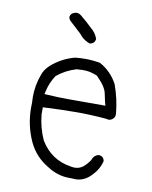

<svg xmlns="http://www.w3.org/2000/svg" viewBox="-82 -770 663 838"><g transform="rotate(10 250.0 -351.0)"><path d="M383.3 -331.5H247.1Q235.4 -331.5 223.1 -331.5Q175.3 -331.5 127.9 -334.5L112.8 -335.4L116.2 -350.6Q124.5 -387.2 146.5 -420.9Q184.1 -452.1 231.9 -466.3Q247.6 -467.8 257.3 -467.8Q267.1 -467.8 273.4 -467.3Q293.9 -466.3 323.7 -454.6Q347.2 -431.2 357.9 -414.3Q368.7 -397.5 371.1 -384.3Q376 -359.4 378.9 -348.1ZM260.3 -517.6Q238.3 -517.6 216.3 -515.1Q158.2 -499.5 113.3 -460L107.9 -454.6Q91.3 -438 83.5 -416.5Q64.9 -366.7 64.9 -314.5Q64.9 -301.8 65.9 -288.1Q65.4 -276.9 65.4 -267.1Q65.4 -189.5 97.2 -119.6Q126.5 -57.1 186.5 -22.9Q231.4 6.3 283.2 6.3Q287.6 6.3 293.5 6.3Q302.2 7.3 309.6 7.3Q347.7 7.3 376.5 -22L379.9 -25.4Q408.7 -54.2 418 -92.3Q416 -102.1 410.6 -107.4Q405.3 -112.8 394.5 -114.7Q372.6 -111.3 364.7 -89.4L364.3 -87.9Q351.6 -68.4 334.5 -54.2Q318.4 -42 297.9 -42Q290.5 -42 282.7 -43.5Q192.9 -56.6 146 -133.8L145 -135.3Q121.1 -188 115.7 -245.6V-277.3Q203.1 -281.7 265.4 -281.7Q327.6 -281.7 397 -275.9Q403.3 -273.9 407.7 -273.9Q418.5 -273.9 427.2 -282.7L428.2 -283.7Q435.1 -291 435.1 -301.3Q435.1 -302.7 435.1 -304.7Q429.2 -369.6 406.7 -431.2Q378.9 -483.9 327.6 -511.7Q293.9 -517.6 260.3 -517.6ZM168.9 -701.2Q161.6 -692.9 161.6 -685.5Q161.6 -678.2 169.4 -669.4L221.7 -621.1Q226.6 -614.7 231.4 -609.9Q247.6 -593.8 269.5 -586.9Q279.8 -588.9 285.6 -594.5Q291.5 -600.1 293 -611.3Q284.2 -637.7 260.7 -656.2Q239.3 -677.7 211.4 -700.2Q200.7 -709 190.4 -709Q180.2 -709 168.9 -701.2Z"/></g></svg>

Font: NaikaiFont
Style: ExtraLight
Weight: 200
Version: Version 1.89